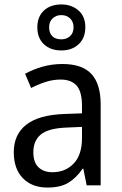

<svg xmlns="http://www.w3.org/2000/svg" viewBox="-20 -834 548 864"><path d="M261 -546Q350 -546 391.5 -501Q433 -456 433 -364V0H370L355 -75H352Q322 -32 286.5 -11Q251 10 193 10Q124 10 83 -32Q42 -74 42 -149Q42 -229 98.5 -273Q155 -317 269 -321L349 -324V-357Q349 -422 324.5 -449Q300 -476 253 -476Q218 -476 184.5 -465Q151 -454 120 -438L93 -502Q127 -521 170 -533.5Q213 -546 261 -546ZM281 -260Q198 -257 164 -229Q130 -201 130 -149Q130 -103 153.5 -81Q177 -59 216 -59Q274 -59 311.5 -98Q349 -137 349 -213V-263ZM256 -607Q207 -607 177.5 -635Q148 -663 148 -711Q148 -759 177.5 -786.5Q207 -814 256 -814Q302 -814 333 -787Q364 -760 364 -712Q364 -663 334 -635Q304 -607 256 -607ZM256 -657Q280 -657 295.5 -671.5Q311 -686 311 -711Q311 -736 295.5 -751Q280 -766 256 -766Q232 -766 216.5 -751Q201 -736 201 -711Q201 -686 215 -671.5Q229 -657 256 -657Z"/></svg>

Font: Noto Sans Hebrew SemiCondensed
Style: Regular
Weight: 400
Width: 4
Designer: Monotype Design Team
Foundry: Monotype Imaging Inc.
Version: Version 2.004; ttfautohint (v1.8.4.7-5d5b)